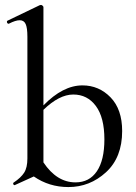

<svg xmlns="http://www.w3.org/2000/svg" viewBox="-20 -745 550 778"><path d="M314 -399Q381 -399 428 -350.5Q475 -302 475 -214Q475 -107 409.5 -47Q344 13 257 13Q179 13 117 -30L40 5Q36 6 34 1.5Q32 -3 35 -5Q65 -25 78 -45.5Q91 -66 91 -103V-596Q91 -632 84 -647.5Q77 -663 60 -663Q43 -663 16 -649Q13 -648 10.5 -650.5Q8 -653 8 -656.5Q8 -660 10 -661L141 -724Q143 -725 146 -725Q149 -725 152.5 -722Q156 -719 156 -716V-318Q235 -399 314 -399ZM286 -6Q342 -6 372.5 -51Q403 -96 403 -180Q403 -269 368.5 -315.5Q334 -362 277 -362Q220 -362 156 -300V-87Q210 -6 286 -6Z"/></svg>

Font: Cormorant Garamond Book
Style: Regular
Weight: 500
Designer: Christian Thalmann (Catharsis Fonts)
Version: Version 1.000;PS 002.000;hotconv 1.0.88;makeotf.lib2.5.64775